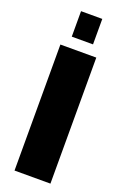

<svg xmlns="http://www.w3.org/2000/svg" viewBox="-168 -935 635 985"><g transform="rotate(20 149.5 -442.5)"><path d="M52 0V-688H248V0ZM93 -746V-885H209V-746Z"/></g></svg>

Font: Archivo Condensed Black
Style: Regular
Weight: 900
Width: 3
Designer: Hector Gatti
Foundry: Omnibus-Type
Version: Version 2.001